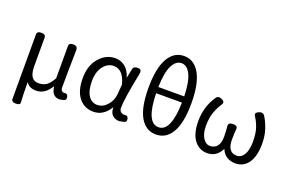

<svg xmlns="http://www.w3.org/2000/svg" viewBox="-119 -1251 2850 1891"><g transform="rotate(20 1305.5 -305.0)"><path d="M518 -498Q513 -243 513 -106Q513 -63 553 -63Q586 -69 592 -34Q598 0 566 6L528 13Q445 13 435 -92Q374 11 282 11Q207 11 176 -41Q177 105 182 172Q184 199 138 199Q92 199 92 166V-510Q92 -543 137 -543Q183 -543 183 -510V-210Q183 -137 207 -101Q231 -66 278 -66Q325 -66 358 -87Q392 -109 427 -171V-510Q427 -543 473 -543Q519 -543 518 -498Z M882 13Q787 13 729 -59Q672 -131 672 -263Q672 -396 742 -476Q812 -557 910 -557Q966 -557 1011 -522Q1056 -487 1078 -414L1098 -511Q1104 -543 1149 -543Q1194 -543 1183 -492Q1126 -208 1126 -119Q1126 -92 1141 -77Q1156 -63 1177 -63H1184Q1217 -70 1224 -35Q1231 -1 1199 4L1154 13Q1110 13 1081 -14Q1053 -42 1054 -97Q988 13 882 13ZM802 -115Q837 -63 895 -63Q954 -63 998 -113Q1043 -163 1049 -232L1057 -335Q1020 -480 920 -480Q857 -480 812 -422Q767 -365 767 -266Q767 -168 802 -115Z M1763 -395Q1763 -192 1704 -89.5Q1645 13 1537.5 13Q1430 13 1371.5 -89.5Q1313 -192 1313 -395.5Q1313 -599 1372.5 -704Q1432 -809 1538 -809Q1644 -809 1703.5 -703.5Q1763 -598 1763 -395ZM1402 -435H1673Q1669 -587 1633 -660.5Q1597 -734 1538 -734Q1479 -734 1442.5 -661Q1406 -588 1402 -435ZM1402 -370Q1409 -63 1537.5 -63Q1666 -63 1673 -370Z M2075 13Q1991 13 1938 -56Q1886 -126 1886 -256Q1886 -406 1967 -525Q1987 -557 2028 -538Q2069 -519 2049 -488Q2020 -448 1996 -384Q1973 -320 1973 -238Q1973 -157 2003 -110Q2033 -63 2077 -63Q2122 -63 2150 -95Q2178 -127 2178 -192Q2178 -257 2172 -307Q2169 -344 2219 -344Q2269 -344 2265 -306Q2260 -257 2260 -198Q2260 -63 2357 -63Q2405 -63 2433 -111Q2462 -160 2462 -247Q2462 -335 2442 -392Q2422 -450 2394 -490Q2374 -522 2415 -539Q2457 -557 2476 -527Q2505 -485 2529 -416Q2554 -347 2554 -259Q2554 -126 2504 -56Q2455 13 2369 13Q2320 13 2280 -11Q2241 -36 2221 -85Q2198 -36 2160 -11Q2123 13 2075 13Z"/></g></svg>

Font: Swei Gothic CJK TC Regular
Style: Regular
Weight: 400
Version: Version 2.129